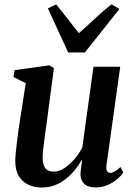

<svg xmlns="http://www.w3.org/2000/svg" viewBox="-20 -849 616 880"><path d="M171 10.5Q138.5 10.5 111 -2Q83.5 -14.5 67 -40.8Q50.5 -67 50 -109Q50 -125 52 -146.8Q54 -168.5 57 -193Q60 -217.5 63.2 -241.2Q66.5 -265 69.5 -284.5L98 -468L41.5 -496L47 -527.5L206 -549.5L227 -537L194 -286Q191 -266 188 -243.5Q185 -221 182.2 -199.8Q179.5 -178.5 177.5 -160.2Q175.5 -142 175.5 -129.5Q175.5 -105 181 -90.2Q186.5 -75.5 198 -69Q209.5 -62.5 226.5 -62.5Q250.5 -62.5 274.5 -78Q298.5 -93.5 320 -118.5Q341.5 -143.5 357 -172L408.5 -543H531L468 -92Q465.5 -74 470.5 -65.2Q475.5 -56.5 485 -56.5Q494 -56.5 505.2 -62.8Q516.5 -69 532.5 -83.5L545 -57Q537.5 -46 519.8 -30.2Q502 -14.5 476 -2.2Q450 10 418.5 10Q383 10 366.2 -6.2Q349.5 -22.5 349 -48.5Q348.5 -52 349.2 -59.5Q350 -67 351.2 -76.8Q352.5 -86.5 353.8 -96.5Q355 -106.5 356.5 -114.5L354.5 -115.5Q340.5 -91.5 322.2 -69Q304 -46.5 281.2 -28.5Q258.5 -10.5 231 0Q203.5 10.5 171 10.5ZM292.5 -608.5 199.5 -810.5 237.5 -829Q262.5 -798.5 288.5 -764.8Q314.5 -731 341.5 -697Q379.5 -730 414.8 -763.5Q450 -797 491 -829L527.5 -808L369 -608.5Z"/></svg>

Font: Merriweather 60pt SemiBold
Style: Italic
Weight: 600
Italic angle: -7.8°
Version: Version 2.101